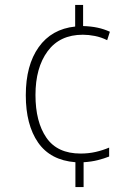

<svg xmlns="http://www.w3.org/2000/svg" viewBox="-20 -744 553 774"><path d="M315 -639Q347 -638 373 -632.5Q399 -627 423 -616L412 -582Q388 -594 362.5 -599Q337 -604 314 -604Q221 -604 172 -537.5Q123 -471 123 -361Q123 -253 167 -189Q211 -125 305 -125Q337 -125 365.5 -131.5Q394 -138 420 -149V-113Q400 -105 374.5 -98.5Q349 -92 317 -90V10H284V-90Q183 -98 133.5 -169.5Q84 -241 84 -360Q84 -481 136 -554Q188 -627 283 -637V-724H315Z"/></svg>

Font: Noto Sans Hebrew SemiCondensed ExtraLight
Style: Regular
Weight: 200
Width: 4
Designer: Monotype Design Team
Foundry: Monotype Imaging Inc.
Version: Version 2.004; ttfautohint (v1.8.4.7-5d5b)